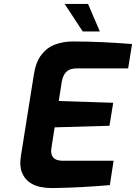

<svg xmlns="http://www.w3.org/2000/svg" viewBox="-20 -951 692 977"><path d="M242 6Q214 6 184 0Q154 -6 129 -24Q104 -42 91 -75Q78 -108 87 -161L152 -570Q162 -635 190.5 -672Q219 -709 260.5 -724.5Q302 -740 350 -740Q425 -740 499.5 -736.5Q574 -733 652 -727L632 -603H371Q336 -603 318 -586Q300 -569 294 -533L279 -437L556 -428L537 -311L258 -303L242 -200Q238 -176 244 -161Q250 -146 264.5 -139.5Q279 -133 301 -133H558L539 -9Q468 -3 395 1Q322 5 242 6ZM401 -791 309 -931H428L488 -791Z"/></svg>

Font: Exo Thin
Style: Bold Italic
Weight: 700
Italic angle: -9°
Version: Version 2.000